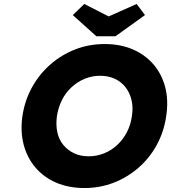

<svg xmlns="http://www.w3.org/2000/svg" viewBox="-20 -938 863 968"><path d="M406 10Q326 10 263.5 -17Q201 -44 159 -93Q117 -142 99.5 -208Q82 -274 93 -353Q105 -432 141.5 -498Q178 -564 234 -613Q290 -662 359.5 -689Q429 -716 508 -716Q587 -716 649.5 -689Q712 -662 754 -613Q796 -564 813 -498Q830 -432 818 -353Q807 -275 771 -208.5Q735 -142 679 -93Q623 -44 553.5 -17Q484 10 406 10ZM427 -150Q468 -150 505 -165Q542 -180 571.5 -207.5Q601 -235 620 -272Q639 -309 645 -353Q652 -397 643 -434Q634 -471 612.5 -498.5Q591 -526 558.5 -541Q526 -556 485 -556Q444 -556 407.5 -541Q371 -526 341 -498.5Q311 -471 292.5 -434Q274 -397 267 -353Q261 -309 269 -271.5Q277 -234 299.5 -207Q322 -180 354 -165Q386 -150 427 -150ZM466 -755 347 -862 405 -918 542 -848H512L669 -918L711 -862L562 -755Z"/></svg>

Font: Lexend
Style: Bold Italic
Weight: 700
Italic angle: -8.13011°
Designer: Bonnie Shaver-Troup, Thomas Jockin
Foundry: Lexend
Version: Version 1.007